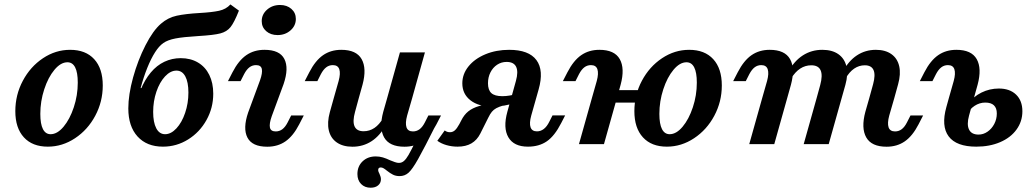

<svg xmlns="http://www.w3.org/2000/svg" viewBox="-20 -654 4684 871"><path d="M49.5 -149.7Q49.5 -223.6 83.6 -287.6Q117.6 -351.6 174.9 -389.8Q232.1 -428 298 -428Q368.7 -428 407.4 -385.5Q446.2 -343.1 446.2 -266.1Q446.2 -192.7 412.1 -128.9Q378.1 -65.1 320.4 -26.9Q262.8 11.3 196.9 11.3Q127 11.3 88.3 -31Q49.5 -73.3 49.5 -149.7ZM332.8 -279Q332.8 -325.3 320.9 -348.4Q309.1 -371.5 285.8 -371.5Q255.5 -371.5 227 -337.4Q198.4 -303.2 180.7 -248.9Q162.9 -194.5 162.9 -137.2Q162.9 -91.4 174.8 -68.3Q186.6 -45.2 209.5 -45.2Q239.8 -45.2 268.3 -79.1Q296.8 -113 314.8 -167.4Q332.8 -221.7 332.8 -279Z M562.1 -162.1Q562.1 -224.1 583.7 -302.5Q605.4 -380.9 639.9 -448.4Q674.5 -515.9 710.1 -546.4Q741.7 -574.1 782 -582.8Q822.4 -591.4 885.3 -595Q941.6 -598.2 973.6 -605.1Q1005.6 -612 1025.3 -633.9L1063.9 -605.8Q1042.5 -551.9 1025.8 -531Q1009 -510.1 979.4 -502.4Q949.8 -494.6 880.4 -490.5Q810.8 -486.3 775.9 -479.5Q740.9 -472.7 721.1 -458.9Q701.4 -445.1 683.7 -417.3Q664.9 -388 647.8 -345.3Q630.7 -302.5 618 -254.6H626L618 -246.5Q636.9 -292.8 664.1 -325.2Q691.3 -357.6 725.8 -373.9Q760.4 -390.2 800 -390.2Q844.5 -390.2 878 -370.4Q911.5 -350.6 929.4 -314.2Q947.4 -277.8 947.4 -228.9Q947.4 -164.5 916.6 -109.3Q885.8 -54 833.4 -21.4Q780.9 11.3 719.1 11.3Q646 11.3 604 -34.8Q562.1 -80.9 562.1 -162.1ZM834.7 -234Q834.7 -281.6 820.5 -307.7Q806.4 -333.7 780.6 -333.7Q753.3 -333.7 728.7 -307.4Q704.1 -281 689.4 -237.8Q674.8 -194.6 674.8 -146.3Q674.8 -98.8 688.9 -72Q703 -45.2 728.9 -45.2Q755.8 -45.2 780.4 -71.7Q805 -98.2 819.8 -141.8Q834.7 -185.4 834.7 -234Z M1141.5 -358.6Q1124.5 -358.6 1111.5 -348.6Q1098.4 -338.6 1087.6 -318.1L1071.3 -286H1014.1L1034.8 -326.3Q1062.1 -379.3 1097.3 -403.7Q1132.4 -428 1179.8 -428Q1248.6 -428 1269.9 -386.6Q1291.2 -345.2 1266.6 -272.8L1212.8 -126.9Q1200.8 -93.1 1204.5 -75.4Q1208.2 -57.8 1230.8 -57.8Q1247.7 -57.8 1261 -67.8Q1274.2 -77.8 1284.7 -98.3L1301 -130.3H1358.2L1337.4 -90Q1310.1 -37 1275 -12.7Q1239.9 11.6 1192.5 11.6Q1124 11.6 1102.5 -29.8Q1081 -71.2 1105.7 -143.5L1159.5 -289.4Q1171.5 -323.3 1167.8 -340.9Q1164.1 -358.6 1141.5 -358.6ZM1167.3 -558.2Q1167.3 -588.8 1191.4 -610.1Q1215.6 -631.4 1250.2 -631.4Q1281.6 -631.4 1301.9 -613.6Q1322.1 -595.8 1322.1 -568.1Q1322.1 -537.5 1298 -516.2Q1273.8 -494.9 1239.2 -494.9Q1207.8 -494.9 1187.5 -512.7Q1167.3 -530.5 1167.3 -558.2Z M1489.9 -358.6Q1472.9 -358.6 1459.9 -348.6Q1446.8 -338.6 1435.9 -318.1L1419.7 -286H1362.4L1383.2 -326.3Q1410.5 -379.3 1445.6 -403.7Q1480.8 -428 1528.2 -428Q1596.6 -428 1620.5 -385.8Q1644.4 -343.6 1624.6 -269.7L1607.4 -208.2H1493.9L1516.2 -286.7Q1525.5 -320.9 1519.2 -339.8Q1512.9 -358.6 1489.9 -358.6ZM1629.5 -58.6Q1656.3 -58.6 1678.6 -73.6Q1700.8 -88.7 1718 -118.1L1731 -88.1Q1704.4 -38.7 1665.8 -13.6Q1627.3 11.6 1578.9 11.6Q1535.7 11.6 1507.8 -7.8Q1479.9 -27.2 1471.6 -62.7Q1463.4 -98.3 1476.3 -145.2L1493.9 -208.2H1607.4L1590.6 -146.4Q1578.6 -103.2 1588.4 -80.9Q1598.3 -58.6 1629.5 -58.6ZM1794.3 -416.4H1907.7L1849.6 -208.2H1736.1ZM1853.3 -57.8Q1870.2 -57.8 1883.5 -67.8Q1896.7 -77.8 1907.2 -98.3L1923.4 -130.3H1980.7L1959.9 -90Q1932.6 -37 1897.5 -12.7Q1862.4 11.6 1815 11.6Q1746.5 11.6 1722.6 -30.6Q1698.7 -72.8 1718.6 -146.7L1736.1 -208.2H1849.6L1826.9 -129.7Q1817.7 -95.5 1824 -76.6Q1830.3 -57.8 1853.3 -57.8ZM1601.4 135.7Q1601.4 100.3 1624.9 77.9Q1648.4 55.6 1684.5 55.6Q1701.4 55.6 1716.7 60.1Q1731.9 64.6 1750 73.2Q1760.7 77.7 1771.1 81.3Q1781.6 85 1789.3 85Q1802.7 85 1812.7 76.1Q1822.8 67.2 1833.2 49.1Q1843.5 31.1 1863.9 -9.6Q1877 -35.3 1890 -60.3L1961.4 -95.3Q1903.3 20.5 1876.9 67.3Q1850.6 114.1 1833.4 129.5Q1816.2 144.9 1793 144.9Q1775.8 144.9 1762.9 138.5Q1750.1 132.1 1735.4 120.5Q1726.3 113 1719.9 109.3Q1713.4 105.6 1707.3 105.6Q1701.6 105.6 1698.6 108.5Q1695.6 111.3 1695.6 116.9Q1695.6 121 1697.2 125.4Q1698.9 129.8 1701.3 134.2Q1703.7 139.5 1705.9 146.1Q1708.1 152.7 1708.1 158.8Q1708.1 176.2 1695.4 186.9Q1682.7 197.6 1661.5 197.6Q1634.6 197.6 1618 180.6Q1601.4 163.6 1601.4 135.7Z M2281.6 -147 2320.5 -287.1Q2332.1 -328.8 2321.4 -351Q2310.7 -373.1 2278.3 -373.1Q2254.5 -373.1 2235.2 -360.4Q2215.9 -347.6 2204.8 -325.5Q2193.7 -303.5 2193.7 -276.4Q2193.7 -245.5 2209.1 -231.6Q2224.5 -217.7 2258.9 -217.7Q2275.1 -217.7 2292.2 -220.6Q2309.2 -223.4 2320.5 -227.4L2313.3 -187.1Q2297.1 -180.2 2268.2 -175.2Q2239.4 -170.2 2213.8 -170.2Q2151.3 -170.2 2114.3 -198.9Q2077.3 -227.6 2077.3 -276.1Q2077.3 -318.1 2105.4 -352.9Q2133.5 -387.6 2182.1 -407.8Q2230.7 -428 2289.7 -428Q2379 -428 2413.5 -381.4Q2448.1 -334.9 2423.4 -248L2390 -130Q2380.4 -95 2386.9 -76.6Q2393.3 -58.1 2415.9 -58.1Q2432.8 -58.1 2447 -69Q2461.1 -79.8 2472 -102L2486.5 -130.6H2543.8L2526 -96Q2496.1 -37.4 2460.7 -13Q2425.4 11.3 2375.1 11.3Q2311 11.3 2286.2 -31.2Q2261.4 -73.7 2281.6 -147ZM1963.9 -15.3 1997.4 -62.2Q2007.2 -54.2 2021.1 -54.2Q2033.7 -54.2 2043.2 -62.5Q2052.8 -70.8 2063.9 -91.1L2072.3 -107.2Q2085.2 -133.3 2104.3 -148.7Q2123.5 -164.1 2153.6 -173Q2183.8 -181.8 2232.3 -186.2L2263.4 -175.6Q2242.9 -169.5 2231.2 -163.1Q2219.5 -156.7 2211.3 -146.9Q2203.2 -137.1 2194.9 -119.9L2159 -48.2Q2144 -18.4 2118.6 -3.6Q2093.2 11.3 2055.7 11.3Q2029.9 11.3 2005.7 4.4Q1981.5 -2.5 1963.9 -15.3Z M2660.8 -358.6Q2643.9 -358.6 2630.8 -348.6Q2617.8 -338.6 2606.9 -318.1L2590.7 -286H2533.4L2554.2 -326.3Q2581.5 -379.3 2616.6 -403.7Q2651.7 -428 2699.1 -428Q2767.6 -428 2791.5 -385.8Q2815.4 -343.6 2795.5 -269.7L2778.3 -208.2H2664.9L2687.2 -286.7Q2696.4 -320.9 2690.1 -339.8Q2683.8 -358.6 2660.8 -358.6ZM2664.9 -208.2H2778.3L2719.8 0H2606.4ZM2754.1 -245.2H2923.9L2911.8 -188.7H2738ZM2857.8 -149.7Q2857.8 -223.6 2891.9 -287.6Q2925.9 -351.6 2983.2 -389.8Q3040.4 -428 3106.3 -428Q3177 -428 3215.7 -385.5Q3254.5 -343.1 3254.5 -266.1Q3254.5 -192.7 3220.4 -128.9Q3186.4 -65.1 3128.7 -26.9Q3071.1 11.3 3005.2 11.3Q2935.3 11.3 2896.6 -31Q2857.8 -73.3 2857.8 -149.7ZM3141.1 -279Q3141.1 -325.3 3129.2 -348.4Q3117.4 -371.5 3094.1 -371.5Q3063.8 -371.5 3035.3 -337.4Q3006.7 -303.2 2989 -248.9Q2971.2 -194.5 2971.2 -137.2Q2971.2 -91.4 2983.1 -68.3Q2994.9 -45.2 3017.8 -45.2Q3048.1 -45.2 3076.6 -79.1Q3105.1 -113 3123.1 -167.4Q3141.1 -221.7 3141.1 -279Z M3433.4 -358.6Q3416.5 -358.6 3403.4 -348.6Q3390.4 -338.6 3379.5 -318.1L3363.2 -286H3306L3326.8 -326.3Q3354.1 -379.3 3389.2 -403.7Q3424.3 -428 3471.7 -428Q3540.2 -428 3564.1 -385.8Q3587.9 -343.6 3568.1 -269.7L3550.9 -208.2H3437.4L3459.8 -286.7Q3469 -320.9 3462.7 -339.8Q3456.4 -358.6 3433.4 -358.6ZM3437.4 -208.2H3550.9L3492.4 0H3378.9ZM3660.3 -357.8Q3632.8 -357.8 3609.9 -342.7Q3587 -327.6 3569.1 -298.2L3556.1 -328.3Q3583 -377.7 3622.2 -402.8Q3661.4 -428 3710.5 -428Q3754.9 -428 3783 -408.4Q3811.1 -388.8 3819.8 -352.8Q3828.4 -316.9 3815.1 -269.2L3797.9 -208.2H3684.4L3700.8 -267.9Q3712.8 -312.3 3702.7 -335Q3692.7 -357.8 3660.3 -357.8ZM3684.4 -208.2H3797.9L3739.4 0H3625.9ZM3903.2 -357.8Q3876.9 -357.8 3854.8 -342.7Q3832.8 -327.6 3816.1 -298.2L3803.1 -328.3Q3829.2 -377.7 3867.3 -402.8Q3905.5 -428 3953.4 -428Q3996.1 -428 4023.6 -408.6Q4051.1 -389.2 4059.2 -353.8Q4067.2 -318.5 4054.3 -272L4036.7 -208.2H3923.2L3940.8 -272.1Q3952.3 -314.4 3942.8 -336.1Q3933.2 -357.8 3903.2 -357.8ZM4040.3 -57.8Q4057.3 -57.8 4070.5 -67.8Q4083.8 -77.8 4094.2 -98.3L4110.5 -130.3H4167.7L4147 -90Q4119.7 -37 4084.5 -12.7Q4049.4 11.6 4002 11.6Q3933.6 11.6 3909.7 -30.6Q3885.8 -72.8 3905.6 -146.7L3923.2 -208.2H4036.7L4014 -129.7Q4004.7 -95.5 4011 -76.6Q4017.3 -57.8 4040.3 -57.8Z M4280.2 -358.6Q4263.2 -358.6 4250.2 -348.6Q4237.1 -338.6 4226.3 -318.1L4210 -286H4152.8L4173.5 -326.3Q4200.8 -379.3 4236 -403.7Q4271.1 -428 4318.5 -428Q4386.9 -428 4410.8 -385.8Q4434.7 -343.6 4414.9 -269.7L4397.7 -208.2H4284.2L4306.5 -286.7Q4315.8 -320.9 4309.5 -339.8Q4303.2 -358.6 4280.2 -358.6ZM4273.2 -168.6 4284.2 -208.2H4397.7L4376 -129.6Q4364.9 -89 4376 -66.3Q4387.1 -43.5 4419.2 -43.5Q4441 -43.5 4460 -56.7Q4479 -69.8 4490.5 -91.8Q4502 -113.8 4502 -139.2Q4502 -163.8 4488.9 -176.2Q4475.8 -188.7 4449.6 -188.7Q4424 -188.7 4401.4 -174Q4378.8 -159.2 4366.6 -134.7L4373.1 -183.9Q4395.3 -215.8 4432.4 -234.1Q4469.5 -252.4 4511.1 -252.4Q4560.9 -252.4 4589.4 -224.8Q4618 -197.2 4618 -149.3Q4618 -102.9 4591.3 -66.2Q4564.7 -29.5 4517.1 -9.1Q4469.5 11.3 4408.9 11.3Q4318.4 11.3 4283.6 -35.3Q4248.9 -81.8 4273.2 -168.6Z"/></svg>

Font: Playfair Micro SmCond SmLight
Style: Italic
Weight: 360
Width: 4
Italic angle: -15.6°
Designer: Claus Eggers Sørensen
Foundry: Claus Eggers Sørensen
Version: Version 2.203;Glyphs 3.3 (3326)